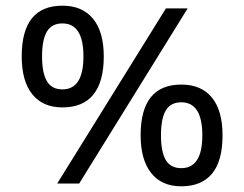

<svg xmlns="http://www.w3.org/2000/svg" viewBox="-20 -652 868 682"><path d="M201.7 -270.5Q132.3 -270.5 94.7 -317.1Q57.1 -363.8 57.1 -451.7Q57.1 -631.8 201.7 -631.8Q272.5 -631.8 310.5 -585.4Q348.6 -539.1 348.6 -451.7Q348.6 -361.8 311.8 -316.2Q274.9 -270.5 201.7 -270.5ZM201.7 -334.5Q276.4 -334.5 276.4 -451.7Q276.4 -568.8 201.7 -568.8Q163.6 -568.8 146.5 -539.6Q129.4 -510.3 129.4 -451.7Q129.4 -393.1 146.5 -363.8Q163.6 -334.5 201.7 -334.5ZM646.5 -622.1 261.2 0H183.1L569.3 -622.1ZM624 9.8Q554.2 9.8 516.8 -37.6Q479.5 -85 479.5 -171.4Q479.5 -351.6 624 -351.6Q695.3 -351.6 732.9 -305.2Q770.5 -258.8 770.5 -171.4Q770.5 -80.1 733.2 -35.2Q695.8 9.8 624 9.8ZM624 -54.7Q698.7 -54.7 698.7 -171.4Q698.7 -288.6 624 -288.6Q585.9 -288.6 568.8 -259.5Q551.8 -230.5 551.8 -171.4Q551.8 -112.8 568.8 -83.7Q585.9 -54.7 624 -54.7Z"/></svg>

Font: Noto Sans Bengali
Style: Regular
Weight: 400
Designer: Monotype Design team
Foundry: Monotype Imaging Inc.
Version: Version 1.00